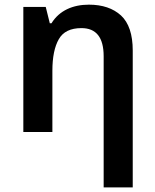

<svg xmlns="http://www.w3.org/2000/svg" viewBox="-20 -572 672 832"><path d="M555.2 240.2V-353C555.2 -422.9 538.1 -473.6 504.4 -504.9C470.2 -536.1 423.8 -551.8 365.2 -551.8C296.9 -551.8 237.8 -527.3 203.1 -471.2H195.8L178.2 -542H81.1V0H207V-265.1C207 -324.2 216.3 -370.1 234.9 -402.3C252.9 -434.1 285.6 -450.2 333 -450.2C397 -450.2 429.2 -409.7 429.2 -328.1V240.2Z"/></svg>

Font: Noto Reveo Sans
Style: Regular
Weight: 600
Designer: Monotype Design Team
Foundry: Monotype Imaging Inc.
Version: Version 2.007